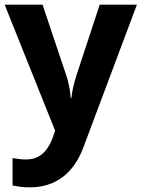

<svg xmlns="http://www.w3.org/2000/svg" viewBox="-20 -566 609 826"><path d="M0 -546H163L266 -239Q271 -224 274.5 -209Q278 -194 280.5 -178Q283 -162 284 -144H287Q290 -170 295.5 -193.5Q301 -217 308 -239L409 -546H569L338 70Q317 126 283.5 164Q250 202 206 221Q162 240 110 240Q85 240 66.5 237.5Q48 235 34 232V114Q45 116 60.5 118Q76 120 93 120Q124 120 146.5 107Q169 94 184 71.5Q199 49 208 23L217 -4Z"/></svg>

Font: Noto Sans Telugu
Style: Regular
Weight: 400
Designer: Jelle Bosma - Monotype Design Team
Foundry: Monotype Imaging Inc.
Version: Version 2.003